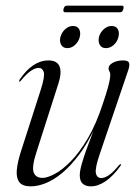

<svg xmlns="http://www.w3.org/2000/svg" viewBox="-20 -652 490 680"><path d="M408 -70.5Q409 -70 408.5 -68.2Q408 -66.5 407 -65Q381.5 -29 354.5 -10.5Q327.5 8 302 8Q283 8 272.8 -1.5Q262.5 -11 262.5 -31Q262.5 -47 269.8 -72.2Q277 -97.5 286.8 -124.2Q296.5 -151 305 -172.8Q313.5 -194.5 315 -204L317.5 -202.5Q290.5 -144.5 260.2 -104.2Q230 -64 200 -39.2Q170 -14.5 141.8 -3.2Q113.5 8 89 8Q59.5 8 48.2 -7.2Q37 -22.5 39.5 -49.8Q42 -77 53 -112L124 -333Q139.5 -381.5 135 -396.5Q130.5 -411.5 116.5 -411.5Q106 -411.5 91 -402.2Q76 -393 54 -366.5Q52 -364 50.8 -363.2Q49.5 -362.5 48.5 -363Q47.5 -364 47.8 -365.5Q48 -367 49.5 -370Q72 -403.5 97.8 -420.8Q123.5 -438 152 -438Q172 -438 182.5 -428.8Q193 -419.5 194.2 -401.2Q195.5 -383 186.5 -355L109.5 -114.5Q92 -61 99.2 -41.5Q106.5 -22 130.5 -22Q147.5 -22 174 -36Q200.5 -50 231 -81Q261.5 -112 291.2 -162.5Q321 -213 344.5 -285.5Q356 -319.5 361.5 -339.5Q367 -359.5 368.8 -370.2Q370.5 -381 370.5 -387.5Q370.5 -395 367.5 -399.2Q364.5 -403.5 364.5 -410.5Q364.5 -421 379.2 -429.5Q394 -438 416.5 -438Q434.5 -438 437.2 -428.8Q440 -419.5 433.5 -401.5L334.5 -110Q316 -56.5 319.5 -39Q323 -21.5 339 -21.5Q350 -21.5 364.8 -31Q379.5 -40.5 402 -67.5Q403.5 -69 405.2 -70Q407 -71 408 -70.5ZM218.5 -481.5Q203.5 -481.5 196.8 -493Q190 -504.5 194 -521Q198.5 -537.5 211 -548.8Q223.5 -560 238.5 -560Q254 -560 260.2 -548.8Q266.5 -537.5 262.5 -521Q258.5 -504.5 246 -493Q233.5 -481.5 218.5 -481.5ZM355 -481.5Q340 -481.5 333.5 -493Q327 -504.5 330.5 -521Q335 -537.5 347.8 -548.8Q360.5 -560 375 -560Q391 -560 397.2 -548.8Q403.5 -537.5 399.5 -521Q395.5 -504.5 383 -493Q370.5 -481.5 355 -481.5ZM205 -620.5Q207 -627 209.8 -629.5Q212.5 -632 217 -632H410.5Q415.5 -632 417 -629.8Q418.5 -627.5 417 -620.5Q415.5 -614 412.5 -611.2Q409.5 -608.5 404.5 -608.5H211.5Q207 -608.5 205.2 -611.2Q203.5 -614 205 -620.5Z"/></svg>

Font: Fraunces 120pt Light
Style: Italic
Weight: 300
Italic angle: -16°
Version: Version 1.000;[b76b70a41]